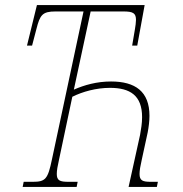

<svg xmlns="http://www.w3.org/2000/svg" viewBox="-20 -734 719 754"><path d="M69 0H281L285 -20H249C215 -20 203 -25 203 -51C203 -64 206 -82 212 -108L264 -354C304 -374 358 -389 412 -389C491 -389 538 -359 538 -274C538 -249 534 -227 530 -204L485 0H596L600 -20H572C540 -20 528 -25 528 -51C528 -64 531 -82 537 -108L560 -214C564 -235 567 -259 567 -279C567 -375 511 -414 416 -414C360 -414 311 -400 270 -382L336 -689H465C503 -689 514 -682 514 -656C514 -647 512 -631 510 -620L499 -555H519L548 -714H125L86 -555H106L123 -620C137 -675 146 -689 198 -689H308L184 -108C168 -31 159 -20 109 -20H73Z"/></svg>

Font: Noto Serif Condensed Thin
Style: Italic
Weight: 100
Width: 3
Italic angle: -12°
Designer: Monotype Design Team
Foundry: Monotype Imaging Inc.
Version: Version 2.013